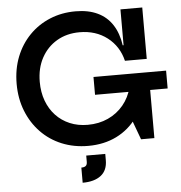

<svg xmlns="http://www.w3.org/2000/svg" viewBox="-63 -826 1040 1105"><g transform="rotate(-5 457.0 -273.0)"><path d="M420.5 11.5Q338 11.5 268.2 -17.2Q198.5 -46 147.8 -98.8Q97 -151.5 68.8 -223Q40.5 -294.5 40.5 -379.5Q40.5 -465 68.5 -535.8Q96.5 -606.5 147 -658.2Q197.5 -710 265.5 -738.2Q333.5 -766.5 414 -766.5Q488 -766.5 541.2 -741.2Q594.5 -716 626.2 -667Q658 -618 668 -548H702L673 -458Q652.5 -543 586.5 -593.8Q520.5 -644.5 427 -644.5Q352.5 -644.5 295.5 -611Q238.5 -577.5 206.2 -517.8Q174 -458 174 -379.5Q174 -320 192.2 -270.5Q210.5 -221 244.2 -185Q278 -149 324.8 -129.2Q371.5 -109.5 428 -109.5Q493 -109.5 545.8 -133.8Q598.5 -158 634.8 -201.8Q671 -245.5 686 -304.5L769 -284.5Q751.5 -193 704 -126.5Q656.5 -60 584.2 -24.2Q512 11.5 420.5 11.5ZM726 0 677 -133V-368H803V0ZM484.5 -278V-381H904V-278ZM673 -458V-755H799V-458ZM403.5 66H513.5V102Q513.5 161 475.5 190.5Q437.5 220 369.5 220V132.5Q387 132.5 395.2 125.5Q403.5 118.5 403.5 102Z"/></g></svg>

Font: Hepta Slab SemiBold
Style: Regular
Weight: 600
Designer: Michael LaGattuta
Foundry: Michael LaGattuta
Version: Version 1.102